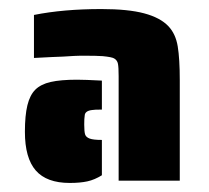

<svg xmlns="http://www.w3.org/2000/svg" viewBox="-20 -716 462 424"><path d="M242 -548Q242 -567 240.5 -575Q239 -583 232 -587Q227 -590 207 -592Q196 -593 159 -593Q149 -593 119 -591L94 -590L55 -588V-683Q120 -696 204 -696Q263 -696 298.5 -686.5Q334 -677 352 -658Q368 -641 372.5 -613.5Q377 -586 377 -539V-317H242ZM35 -425Q35 -461 40.5 -483.5Q46 -506 58 -518Q70 -530 92 -535Q114 -540 150 -540Q167 -540 205 -538V-474Q188 -474 183 -473Q167 -471 167 -460Q166 -455 166 -441Q166 -425 168 -419Q170 -413 178 -410Q186 -407 205 -407V-329Q189 -319 173 -315.5Q157 -312 134 -312Q83 -312 59 -339.5Q35 -367 35 -425Z"/></svg>

Font: Saira Stencil
Style: Regular
Weight: 400
Designer: Hector Gatti with collaboration of the Omnibus-Type team
Foundry: Omnibus-Type
Version: Version 1.003